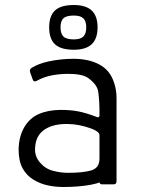

<svg xmlns="http://www.w3.org/2000/svg" viewBox="-20 -743 569 774"><path d="M349.5 -224.2Q299.5 -242.7 252.7 -243.2Q194.2 -244 159.5 -220.6Q124.8 -197.2 121.7 -149.7Q118.3 -115.2 140 -89.1Q161.7 -63 192.8 -54.7Q224 -46.3 253.8 -46.3Q314.3 -46.3 347.7 -56Q381 -65.7 381 -103.3V-197.7Q381 -212.2 349.5 -224.2ZM449.7 -108.5Q448.7 -53.8 421.4 -30.2Q394.2 -6.7 344.7 2.1Q295.2 10.8 235.7 10.8Q201.5 10.8 170.7 3.9Q139.8 -3 113.1 -19.8Q86.3 -36.5 70.7 -65.3Q55 -94.2 55 -142Q56.5 -193.5 77.8 -230Q99 -266.5 135.4 -282.8Q171.8 -299.2 223 -300Q262.3 -300.2 294.8 -294.1Q327.3 -288 370.3 -271.3Q380 -267.5 381 -276.7Q381.8 -334.5 375.8 -374.5Q371 -403.7 332.8 -430.3Q308 -445.8 250.3 -445.3Q211.5 -444.7 177.7 -436.7Q150.8 -430 128.5 -417.3Q115.8 -410.5 111.7 -423.2L101 -452.8Q98.3 -463.8 108.3 -469.8Q134 -486 174.8 -495.2Q225.7 -506 276.2 -506Q305.2 -506 331.6 -500.5Q358 -495 379.8 -483.4Q401.7 -471.8 416.8 -453.5Q431.8 -435.2 440.8 -406.7Q449.8 -378.2 449.8 -347ZM382.2 -153.7H449.8V-13Q449.7 0 439.2 0H390Q381 0 381 -11.2ZM277.8 -542.5Q225 -542.5 201.6 -564.6Q178.2 -586.7 178.2 -632.7Q178.2 -678.5 201.6 -700.7Q225 -722.8 277.8 -722.8Q325.8 -722.8 349.6 -700.7Q373.3 -678.5 373.3 -632.7Q373.3 -586.7 349.6 -564.6Q325.8 -542.5 277.8 -542.5ZM277.8 -584.2Q304.2 -584.2 315.9 -595.7Q327.7 -607.2 327.7 -632.7Q327.7 -658 315.9 -669.2Q304.2 -680.3 277.8 -680.3Q247.3 -680.3 235.7 -669.2Q224 -658 224 -632.7Q224 -607.2 235.7 -595.7Q247.3 -584.2 277.8 -584.2Z"/></svg>

Font: Vivano Light
Style: Regular
Weight: 300
Designer: Joe Prince, Josias Burgherr
Version: Version 2.064;September 19, 2022;FontCreator 14.0.0.2877 64-